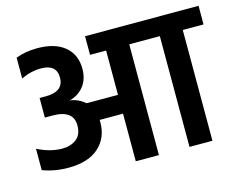

<svg xmlns="http://www.w3.org/2000/svg" viewBox="-94 -805 1173 946"><g transform="rotate(-15 493.0 -332.0)"><path d="M986 -660V-565H880V0H763V-565H607V0H489V-243H370V-230Q370 -152 316.5 -103.5Q263 -55 161 -55Q90 -55 30 -78V-187Q95 -154 156 -154Q199 -154 228 -176Q257 -198 257 -246Q257 -324 150 -324H112V-424H143Q235 -424 235 -495Q235 -563 156 -563Q104 -563 54 -539V-645Q103 -664 163 -664Q254 -664 303.5 -622.5Q353 -581 353 -509Q353 -457 326.5 -422Q300 -387 253 -374Q296 -368 329 -339H489V-565H407V-660Z"/></g></svg>

Font: Hind Semibold
Style: Regular
Weight: 600
Designer: Manushi Parikh, Satya Rajpurohit
Foundry: Indian Type Foundry
Version: Version 1.201;PS 1.0;hotconv 1.0.78;makeotf.lib2.5.61930; tt